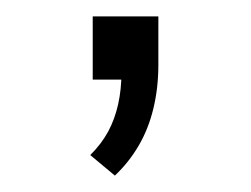

<svg xmlns="http://www.w3.org/2000/svg" viewBox="-20 -97 306 234"><path d="M120 117 90 92Q104 78 112 63Q120 48 124 30Q128 12 128 -8L142 0H93V-77H173V-18Q173 10 167 35Q161 60 149 80.5Q137 101 120 117Z"/></svg>

Font: Nunito Sans 10pt Expanded ExtraLight
Style: Regular
Weight: 250
Width: 7
Designer: Vernon Adams
Foundry: Vernon Adams
Version: Version 3.101;gftools[0.9.27]